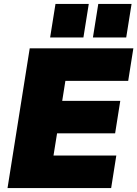

<svg xmlns="http://www.w3.org/2000/svg" viewBox="-20 -949 693 969"><path d="M18 0ZM18 0ZM18 0 130 -705H653L627 -541H310L294 -440H587L561 -276H268L250 -164H567L541 0ZM449 -760 476 -929H644L617 -760ZM233 -760 260 -929H428L401 -760Z"/></svg>

Font: Winston Black
Style: Italic
Weight: 900
Italic angle: -9°
Designer: Original fonts by Vernon Adams / Changes by Cristiano Sobral
Foundry: VOriginal fonts by Vernon Adams / Changes by Cristiano Sobral
Version: Version 2.503;July 17, 2020;FontCreator 13.0.0.2655 64-bit